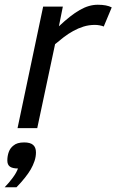

<svg xmlns="http://www.w3.org/2000/svg" viewBox="-47 -540 491 809"><path d="M390.1 -428.2Q383.8 -431.2 373.3 -433.1Q362.8 -435.1 353 -435.1Q327.6 -435.1 304.9 -428Q282.2 -420.9 261.5 -409.4Q240.7 -397.9 221.9 -383.5Q203.1 -369.1 185.1 -354L109.9 0H26.9L134.8 -512.2H217.8L201.2 -429.2Q226.1 -452.6 247.8 -469.7Q269.5 -486.8 289.3 -498Q309.1 -509.3 327.6 -514.6Q346.2 -520 365.2 -520Q402.8 -520 423.8 -508.8ZM-27.3 249Q-9.3 230.5 6.3 209.5Q22 188.5 28.8 169.9Q5.9 169.9 -5.1 162.1Q-16.1 154.3 -16.1 136.2Q-16.1 117.2 -10 100.3Q-3.9 83.5 9.8 73.2Q24.9 60.1 54.7 60.1Q80.6 60.1 92.5 70.6Q104.5 81.1 104.5 102.1Q104.5 120.6 98.4 138.7Q92.3 156.7 82.5 173.8Q73.7 189 58.3 208.5Q43 228 22.5 249Z"/></svg>

Font: Clear Sans
Style: Italic
Weight: 400
Italic angle: -12°
Foundry: Intel Corporation
Version: Version 1.00